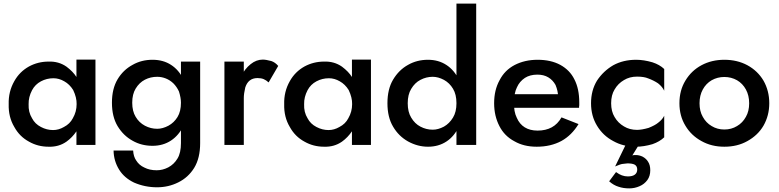

<svg xmlns="http://www.w3.org/2000/svg" viewBox="-20 -800 4301 1060"><path d="M402 0H507V-471H402V-375Q383 -405 347 -432Q304 -462 248 -460Q190 -460 140 -433Q88 -404 59 -352Q26 -294 28 -225Q26 -154 59 -99Q88 -46 140 -18Q189 10 248 10Q304 12 347 -18Q379 -41 402 -75ZM382 -147Q366 -116 333 -99Q304 -82 273 -82Q238 -82 206 -99Q173 -116 157 -147Q136 -181 138 -225Q137 -264 157 -302Q174 -334 206 -351Q238 -368 275 -368Q306 -368 335 -351Q364 -335 384 -303Q404 -261 403 -225Q403 -183 382 -147Z M715 31H607Q608 89 638 137Q666 182 720 208Q780 234 847 234Q910 234 964 207Q1019 180 1052 127Q1085 73 1085 -10V-460H979V-10Q979 44 960 75Q941 107 909 124Q878 140 845 140Q806 140 777 125Q748 112 732 86Q717 65 715 31ZM712 -442Q660 -414 629 -362Q598 -310 598 -233Q598 -156 629 -104Q661 -51 712 -23Q761 5 822 5Q880 5 924 -24Q968 -53 993 -106Q1018 -155 1018 -233Q1018 -312 993 -361Q968 -414 924 -442Q881 -470 822 -470Q761 -470 712 -442ZM729 -155Q710 -186 710 -233Q710 -280 729 -311Q749 -344 780 -360Q811 -376 848 -376Q872 -376 895 -367Q918 -358 937 -340Q956 -321 968 -295Q979 -260 979 -233Q979 -185 960 -154Q941 -123 910 -106Q878 -89 848 -89Q812 -89 780 -106Q748 -123 729 -155Z M1326 0V-460H1219V0ZM1463 -345 1516 -436Q1499 -456 1478 -463Q1448 -471 1431 -471Q1395 -471 1364 -446Q1331 -420 1311 -378Q1290 -334 1290 -280L1326 -259Q1326 -283 1334 -317Q1342 -342 1358 -355Q1375 -369 1402 -369Q1422 -369 1436 -363Q1450 -357 1463 -345Z M1923 0H2028V-471H1923V-375Q1904 -405 1868 -432Q1825 -462 1769 -460Q1711 -460 1661 -433Q1609 -404 1580 -352Q1547 -294 1549 -225Q1547 -154 1580 -99Q1609 -46 1661 -18Q1710 10 1769 10Q1825 12 1868 -18Q1900 -41 1923 -75ZM1903 -147Q1887 -116 1854 -99Q1825 -82 1794 -82Q1759 -82 1727 -99Q1694 -116 1678 -147Q1657 -181 1659 -225Q1658 -264 1678 -302Q1695 -334 1727 -351Q1759 -368 1796 -368Q1827 -368 1856 -351Q1885 -335 1905 -303Q1925 -261 1924 -225Q1924 -183 1903 -147Z M2609 -780H2500V0H2609ZM2119 -230Q2119 -153 2150 -101Q2181 -48 2233 -19Q2286 10 2343 10Q2401 10 2445 -19Q2488 -47 2514 -102Q2539 -151 2539 -230Q2539 -310 2514 -359Q2488 -413 2445 -441Q2401 -470 2343 -470Q2282 -470 2233 -442Q2182 -414 2150 -360Q2119 -308 2119 -230ZM2250 -151Q2231 -182 2231 -230Q2231 -278 2250 -309Q2270 -343 2301 -359Q2333 -376 2369 -376Q2399 -376 2431 -359Q2462 -342 2481 -310Q2500 -279 2500 -230Q2500 -182 2481 -151Q2461 -118 2431 -101Q2399 -84 2369 -84Q2333 -84 2301 -101Q2270 -117 2250 -151Z M2943 10Q3021 10 3080 -22Q3136 -53 3174 -115L3080 -152Q3059 -115 3026 -97Q2993 -79 2948 -79Q2906 -79 2877 -97Q2848 -115 2833 -150Q2816 -184 2818 -234Q2818 -287 2834 -318Q2848 -350 2878 -370Q2906 -388 2947 -388Q2982 -388 3007 -373Q3032 -358 3047 -331Q3061 -297 3061 -267Q3061 -260 3058 -250Q3057 -249 3057 -248Q3056 -247 3056 -245L3054 -241Q3053 -240 3053 -238Q3052 -237 3052 -235L3051 -234L3084 -280H2773V-205H3177Q3177 -217 3178 -218V-235Q3178 -310 3151 -362Q3126 -413 3073 -442Q3021 -470 2948 -470Q2877 -470 2821 -441Q2766 -412 2738 -357Q2708 -303 2708 -230Q2708 -160 2737 -104Q2765 -49 2820 -20Q2872 10 2943 10Z M3373 -154Q3354 -185 3354 -230Q3354 -275 3373 -306Q3392 -339 3425 -358Q3456 -377 3497 -377Q3536 -377 3559 -367Q3589 -356 3613 -340Q3637 -321 3647 -299V-419Q3622 -443 3582 -456Q3534 -470 3492 -470Q3421 -470 3366 -440Q3311 -408 3276 -355Q3243 -301 3243 -230Q3243 -160 3276 -106Q3309 -51 3366 -21Q3421 10 3492 10Q3534 10 3582 -4Q3622 -18 3647 -42V-161Q3637 -140 3613 -122Q3596 -108 3561 -94Q3523 -83 3497 -83Q3456 -83 3425 -102Q3392 -121 3373 -154ZM3471 58 3543 -58 3463 -60 3376 119Q3406 106 3417 105Q3437 102 3444 102Q3471 102 3484 109Q3498 117 3498 136Q3498 154 3485 164Q3472 174 3446 174Q3429 174 3413 168Q3399 163 3381 150L3343 201Q3368 223 3395 231Q3421 240 3454 240Q3484 240 3511 228Q3537 217 3554 194Q3570 172 3570 140Q3570 111 3558 93Q3548 76 3528 65Q3509 56 3491 56H3480Q3477 56 3476 57Q3475 58 3471 58Z M3731 -230Q3731 -160 3764 -106Q3796 -52 3853 -21Q3908 10 3979 10Q4051 10 4106 -21Q4164 -53 4195 -106Q4227 -162 4227 -230Q4227 -299 4195 -355Q4163 -409 4106 -440Q4050 -470 3979 -470Q3909 -470 3853 -440Q3797 -410 3764 -355Q3731 -301 3731 -230ZM3842 -230Q3842 -273 3860 -306Q3878 -339 3909 -357Q3941 -375 3979 -375Q4017 -375 4049 -357Q4080 -339 4098 -306Q4116 -273 4116 -230Q4116 -186 4098 -155Q4080 -122 4049 -104Q4018 -85 3979 -85Q3940 -85 3909 -104Q3878 -122 3860 -155Q3842 -186 3842 -230Z"/></svg>

Font: NM-font
Style: Medium
Weight: 500
Designer: ""
Foundry: ""
Version: ""